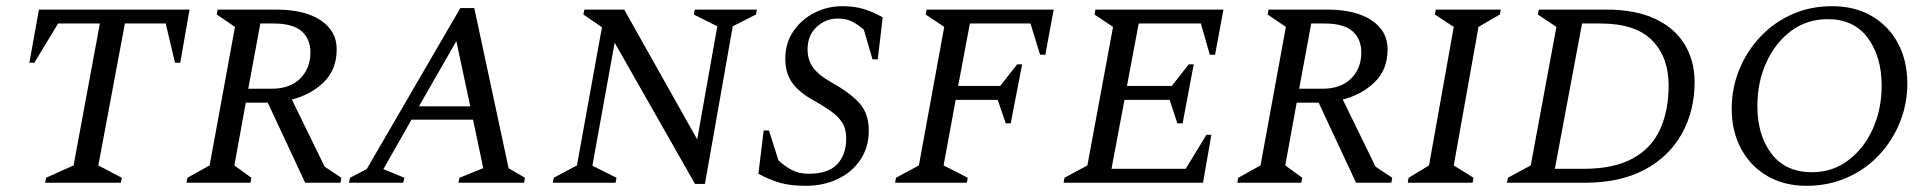

<svg xmlns="http://www.w3.org/2000/svg" viewBox="-20 -591 6249 621"><path d="M126 0 129 -16 218 -56 303 -515H168L91 -388H75L106 -560H593L563 -388H546L516 -515H384L298 -56L374 -16L371 0Z M583 0 586 -16 658 -56 740 -504 681 -544 684 -560H873Q965 -560 1017 -525.5Q1069 -491 1069 -432Q1069 -366 1027.5 -325.5Q986 -285 924 -269L1030 -52L1084 -16L1081 0H967L846 -259H775L738 -56L793 -16L790 0ZM865 -515H822L783 -304H858Q918 -304 951 -337Q984 -370 984 -421Q984 -465 955.5 -490Q927 -515 865 -515Z M1109 0 1112 -16 1166 -44 1469 -565H1514L1625 -47L1678 -16L1675 0H1463L1466 -16L1543 -47L1510 -204H1311L1220 -44L1288 -16L1284 0ZM1335 -247H1501L1456 -458Z M1768 0 1771 -16 1846 -56 1927 -503 1867 -544 1870 -560H1999L2235 -140L2300 -506L2224 -544L2227 -560H2428L2425 -544L2350 -506L2260 4H2228L1968 -453L1896 -55L1974 -16L1971 0Z M2586 10Q2536 10 2502 0Q2468 -10 2433 -29L2450 -169H2467L2498 -72Q2516 -55 2539.5 -42Q2563 -29 2595 -29Q2659 -29 2688 -60Q2717 -91 2717 -143Q2717 -174 2704 -194.5Q2691 -215 2668 -231Q2645 -247 2614 -265Q2567 -290 2543.5 -321.5Q2520 -353 2520 -401Q2520 -452 2546 -490Q2572 -528 2614 -549.5Q2656 -571 2705 -571Q2744 -571 2774.5 -561.5Q2805 -552 2835 -535L2819 -399H2802L2774 -495Q2758 -509 2738.5 -520Q2719 -531 2689 -531Q2651 -531 2621.5 -504Q2592 -477 2592 -431Q2592 -396 2610.5 -371.5Q2629 -347 2670 -324Q2731 -290 2760.5 -256.5Q2790 -223 2790 -168Q2790 -115 2763 -74.5Q2736 -34 2689.5 -12Q2643 10 2586 10Z M2875 0 2878 -16 2952 -56 3034 -504 2974 -544 2977 -560H3388L3361 -414H3344L3313 -515H3117L3079 -313H3215L3270 -383H3286L3249 -192H3233L3207 -268H3071L3032 -56L3110 -16L3107 0Z M3420 0 3423 -16 3497 -56 3580 -504 3520 -544 3523 -560H3937L3910 -414H3893L3864 -515H3663L3625 -313H3770L3825 -383H3841L3805 -192H3788L3763 -268H3617L3575 -45H3815L3882 -155H3898L3871 0Z M3982 0 3985 -16 4057 -56 4139 -504 4080 -544 4083 -560H4272Q4364 -560 4416 -525.5Q4468 -491 4468 -432Q4468 -366 4426.5 -325.5Q4385 -285 4323 -269L4429 -52L4483 -16L4480 0H4366L4245 -259H4174L4137 -56L4192 -16L4189 0ZM4264 -515H4221L4182 -304H4257Q4317 -304 4350 -337Q4383 -370 4383 -421Q4383 -465 4354.5 -490Q4326 -515 4264 -515Z M4533 0 4536 -16 4602 -56 4682 -504 4621 -544 4624 -560H4834L4831 -544L4762 -504L4682 -56L4746 -16L4743 0Z M4854 0 4857 -16 4931 -56 5014 -504 4954 -544 4957 -560H5174Q5270 -560 5333.5 -530Q5397 -500 5429 -447Q5461 -394 5461 -326Q5461 -232 5419.5 -158Q5378 -84 5299 -42Q5220 0 5107 0ZM5156 -515H5097L5009 -45H5102Q5200 -45 5261 -78.5Q5322 -112 5349.5 -173Q5377 -234 5377 -315Q5377 -406 5323.5 -460.5Q5270 -515 5156 -515Z M5823 10Q5751 10 5696.5 -21.5Q5642 -53 5611.5 -109.5Q5581 -166 5581 -239Q5581 -306 5605.5 -366Q5630 -426 5674 -472.5Q5718 -519 5777 -545Q5836 -571 5906 -571Q5979 -571 6034 -539Q6089 -507 6119 -450.5Q6149 -394 6149 -321Q6149 -255 6125 -195.5Q6101 -136 6057.5 -89.5Q6014 -43 5954 -16.5Q5894 10 5823 10ZM5841 -34Q5907 -34 5958 -72.5Q6009 -111 6037.5 -174.5Q6066 -238 6066 -314Q6066 -408 6021 -468.5Q5976 -529 5892 -529Q5825 -529 5774 -491.5Q5723 -454 5693.5 -390Q5664 -326 5664 -248Q5664 -154 5709.5 -94Q5755 -34 5841 -34Z"/></svg>

Font: Spectral SC
Style: Italic
Weight: 400
Italic angle: -10°
Designer: Jean-Baptiste Levee
Foundry: Production Type
Version: Version 2.001